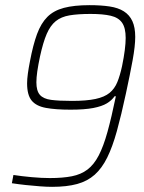

<svg xmlns="http://www.w3.org/2000/svg" viewBox="-20 -716 558 744"><path d="M182 8Q162 8 135 6Q108 4 80 1Q52 -2 26 -6L32 -38Q64 -33 103 -29.5Q142 -26 173 -26Q223 -26 258.5 -33Q294 -40 319 -59Q344 -78 362.5 -113.5Q381 -149 396.5 -205Q412 -261 429 -343H424Q413 -327 394 -315.5Q375 -304 341.5 -297.5Q308 -291 253 -291Q195 -291 157.5 -298Q120 -305 102.5 -326.5Q85 -348 85 -393Q85 -409 88 -431Q91 -453 96 -478Q108 -542 123.5 -584Q139 -626 163.5 -650.5Q188 -675 227.5 -685.5Q267 -696 327 -696Q371 -696 404.5 -691Q438 -686 460 -672Q482 -658 493 -634Q504 -610 504 -573Q504 -538 494 -483Q484 -428 468 -354Q450 -270 433 -208.5Q416 -147 395.5 -105.5Q375 -64 347 -39Q319 -14 279 -3Q239 8 182 8ZM259 -325Q315 -325 350 -332.5Q385 -340 404.5 -356Q424 -372 434.5 -397.5Q445 -423 453 -460Q460 -494 463.5 -521.5Q467 -549 467 -569Q467 -608 453 -628Q439 -648 409 -655Q379 -662 331 -662Q282 -662 249.5 -656.5Q217 -651 196 -634Q175 -617 161 -584.5Q147 -552 135 -497Q128 -464 124.5 -439.5Q121 -415 121 -397Q121 -364 134.5 -348.5Q148 -333 178 -329Q208 -325 259 -325Z"/></svg>

Font: Saira SemiCondensed Thin
Style: Italic
Weight: 250
Width: 4
Italic angle: -12°
Designer: Hector Gatti with collaboration of the Omnibus-Type team
Foundry: Omnibus-Type
Version: Version 1.101